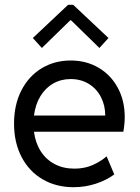

<svg xmlns="http://www.w3.org/2000/svg" viewBox="-20 -780 588 808"><path d="M39.1 -259.8Q39.1 -339.4 70.1 -399.7Q101.1 -460 155.3 -492.7Q209.5 -525.4 277.3 -525.4Q343.3 -525.4 395 -494.9Q446.8 -464.4 475.8 -410.4Q504.9 -356.4 504.9 -288.1Q504.9 -257.8 499 -225.6H123Q128.9 -178.7 151.4 -143.6Q173.8 -108.4 210.2 -89.4Q246.6 -70.3 293 -70.3Q335.4 -70.3 369.4 -85.2Q403.3 -100.1 428.7 -122.1L460.9 -45.9Q428.7 -22 383.8 -7.1Q338.9 7.8 289.1 7.8Q216.8 7.8 159.9 -25.1Q103 -58.1 71 -118.9Q39.1 -179.7 39.1 -259.8ZM422.9 -293.9Q422.9 -335.9 405 -371.1Q387.2 -406.2 354 -426.8Q320.8 -447.3 277.3 -447.3Q236.8 -447.3 203.9 -428.5Q170.9 -409.7 149.9 -375Q128.9 -340.3 123 -293.9ZM118.2 -620.1 266.6 -759.8H288.1L436.5 -620.1L398.4 -578.1L279.3 -694.3H275.4L156.2 -578.1Z"/></svg>

Font: Reddit Sans Fudge
Style: Regular
Weight: 400
Designer: Stephen Hutchings
Foundry: Reddit
Version: Version 1.011